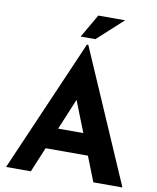

<svg xmlns="http://www.w3.org/2000/svg" viewBox="-99 -1015 895 1092"><g transform="rotate(10 348.0 -469.5)"><path d="M12 0 344 -765H352L684 0H516L304 -538L409 -610L155 0ZM239 -266H460L511 -144H194ZM534 -939 386 -804H301L379 -939Z"/></g></svg>

Font: Reem Kufi
Style: Regular
Weight: 400
Designer: Khaled Hosny
Version: Version 1.6